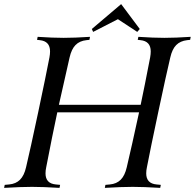

<svg xmlns="http://www.w3.org/2000/svg" viewBox="-20 -911 945 931"><path d="M488.3 0 491.2 -14.6 512.7 -16.6Q545.4 -19.5 565.4 -39.6Q585.4 -59.6 594.7 -100.1Q619.1 -203.1 654.3 -366.2H257.8Q233.4 -252.4 204.1 -100.1Q200.7 -84.5 200.7 -70.3Q200.7 -21 251 -16.6L271.5 -14.6L268.6 0Q187.5 -4.9 135.3 -4.9Q82.5 -4.9 0 0L2.9 -14.6L24.4 -16.6Q57.1 -19.5 77.1 -39.6Q97.2 -59.6 106.4 -100.1Q125.5 -180.2 164.6 -364Q203.6 -547.9 219.7 -632.3Q222.7 -648.4 222.7 -661.6Q222.7 -711.4 172.9 -716.3L159.7 -717.8L162.6 -732.4Q236.3 -727.5 288.6 -727.5Q341.3 -727.5 416.5 -732.4L413.6 -717.8L399.4 -716.3Q366.2 -712.9 346.4 -692.9Q326.7 -672.9 317.4 -632.3Q280.3 -470.7 265.6 -402.8H662.1Q680.2 -487.8 708 -632.3Q710.9 -648.4 710.9 -661.6Q710.9 -711.4 661.1 -716.3L647.9 -717.8L650.9 -732.4Q724.6 -727.5 776.9 -727.5Q829.6 -727.5 904.8 -732.4L901.9 -717.8L887.7 -716.3Q854 -712.4 834.5 -692.6Q814.9 -672.9 805.7 -632.3Q786.6 -552.2 747.6 -368.4Q708.5 -184.6 692.4 -100.1Q689 -84.5 689 -70.3Q689 -21 739.3 -16.6L759.8 -14.6L756.8 0Q675.8 -4.9 623.5 -4.9Q570.8 -4.9 488.3 0ZM425.3 -770.5 567.4 -891.1 657.7 -770.5 645.5 -756.3 551.8 -817.9 431.6 -756.3Z"/></svg>

Font: Flanker
Style: Italic
Weight: 400
Italic angle: -12°
Designer: Flanker
Version: Version 2.027